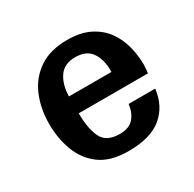

<svg xmlns="http://www.w3.org/2000/svg" viewBox="-110 -563 700 692"><g transform="rotate(-30 240.5 -217.0)"><path d="M240.2 11.7Q166 11.7 122.6 -20Q79.1 -51.8 59.6 -103.5Q40 -155.3 40 -215.8Q40 -279.3 62 -331.5Q84 -383.8 129.9 -415Q175.8 -446.3 247.1 -446.3Q302.7 -446.3 340.3 -427.2Q377.9 -408.2 400.4 -377Q422.9 -345.7 432.6 -307.6Q442.4 -269.5 442.4 -231.4Q442.4 -222.7 441.4 -213.9Q440.4 -205.1 439.5 -196.3H151.4Q151.4 -133.8 169.4 -95.7Q187.5 -57.6 243.2 -57.6Q282.2 -57.6 301.3 -79.6Q320.3 -101.6 324.2 -135.7H434.6Q426.8 -67.4 379.4 -27.8Q332 11.7 240.2 11.7ZM151.4 -266.6H328.1Q328.1 -276.4 328.1 -283.2Q325.2 -327.1 304.7 -352.5Q284.2 -377.9 241.2 -377.9Q195.3 -377.9 173.8 -346.7Q152.3 -315.4 151.4 -266.6Z"/></g></svg>

Font: Padauk
Style: Bold
Weight: 700
Designer: Debbi Hosken, Becca Hirsbrunner Spalinger
Foundry: SIL International
Version: Version 5.003